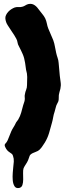

<svg xmlns="http://www.w3.org/2000/svg" viewBox="-20 -763 342 1002"><path d="M121 -319Q121 -330 121.5 -340Q122 -350 122 -361Q122 -379 116 -399Q114 -408 113.5 -417Q113 -426 111 -435Q107 -461 98.5 -480.5Q90 -500 78 -523Q73 -531 71.5 -541.5Q70 -552 65 -561Q60 -571 54 -580L42 -598L21 -630Q10 -646 8 -666Q7 -675 11.5 -684.5Q16 -694 23.5 -702Q31 -710 40 -715.5Q49 -721 57 -724Q67 -727 77 -726Q87 -725 97 -728Q105 -730 112.5 -735Q120 -740 129 -742Q139 -744 147 -742Q155 -740 162 -735Q169 -730 174.5 -723.5Q180 -717 185 -710Q193 -699 201.5 -689Q210 -679 216 -667Q222 -654 224.5 -640.5Q227 -627 232 -614Q238 -598 245 -583.5Q252 -569 258 -553Q264 -536 266.5 -520.5Q269 -505 273 -488Q276 -474 280.5 -461.5Q285 -449 286 -435Q288 -418 289 -401.5Q290 -385 292 -368Q294 -350 296.5 -333.5Q299 -317 295 -299Q293 -291 290.5 -283Q288 -275 287 -267Q286 -259 286.5 -250Q287 -241 284 -233Q281 -226 277.5 -220Q274 -214 272 -206Q270 -200 268.5 -193Q267 -186 265 -180Q260 -166 257.5 -151Q255 -136 251 -122Q244 -95 236 -68.5Q228 -42 214 -19Q207 -8 198 5Q189 18 177 25Q171 28 164.5 30.5Q158 33 151 36Q137 43 134.5 51Q132 59 127 72Q122 84 115 94Q108 104 103 115Q100 124 100.5 140.5Q101 157 101 173.5Q101 190 97 202.5Q93 215 80 218Q63 221 55.5 208.5Q48 196 46.5 177.5Q45 159 46.5 139.5Q48 120 49 111Q51 96 52 80.5Q53 65 48 51Q46 43 41 39.5Q36 36 29 31Q16 23 8 6Q1 -7 8 -13.5Q15 -20 20 -31Q25 -42 29.5 -54.5Q34 -67 39 -78Q44 -89 50.5 -99Q57 -109 62 -120Q64 -125 68 -129.5Q72 -134 75 -139Q85 -156 90.5 -175Q96 -194 101 -214Q103 -221 105.5 -227.5Q108 -234 109 -241Q110 -249 109 -256Q108 -263 110 -271Q112 -284 116.5 -294.5Q121 -305 121 -319Z"/></svg>

Font: Double Feature
Style: Regular
Weight: 400
Designer: David Shetterly
Foundry: David Shetterly
Version: Version 2.100 1997 initial release